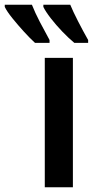

<svg xmlns="http://www.w3.org/2000/svg" viewBox="-126 -786 390 806"><path d="M180 0H62V-543H180ZM169 -766Q180 -739 201.5 -697Q223 -655 244 -618V-606H186Q163 -625 136 -653Q109 -681 87 -709.5Q65 -738 56 -757V-766ZM8 -766Q21 -733 41 -694.5Q61 -656 82 -618V-606H21Q1 -624 -25 -652.5Q-51 -681 -74 -709.5Q-97 -738 -106 -757V-766Z"/></svg>

Font: Avrile Sans Condensed SemiBold
Style: Regular
Weight: 600
Width: 3
Designer: Monotype Design Team
Foundry: Monotype Imaging Inc.
Version: Version 2.001;September 10, 2019;FontCreator 11.5.0.2425 64-